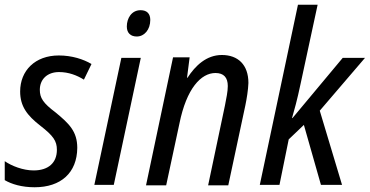

<svg xmlns="http://www.w3.org/2000/svg" viewBox="-23 -780 1560 810"><path d="M123 10C234 10 302 -51 303 -156C303 -226 268 -259 211 -306C159 -345 145 -367 145 -401C145 -446 177 -476 226 -476C267 -476 302 -462 331 -444L363 -510C329 -530 281 -546 225 -546C125 -546 62 -482 62 -394C62 -332 91 -293 148 -249C202 -207 217 -185 217 -148C217 -93 181 -61 119 -61C74 -61 26 -80 -3 -100V-20C26 -3 69 10 123 10Z M554 -626C586 -626 611 -655 611 -696C611 -722 597 -737 570 -737C532 -737 512 -703 512 -668C512 -641 528 -626 554 -626ZM375 0H457L571 -536H489Z M593 2H678L734 -259C764 -407 825 -472 886 -472C921 -472 938 -453 938 -417C938 -394 932 -366 926 -335L855 2H940L1012 -335C1018 -364 1024 -401 1025 -430C1025 -507 981 -548 913 -548C848 -548 801 -503 768 -452H766L777 -538H707Z M1073 0H1156L1195 -192L1259 -253L1331 0H1420L1326 -313L1517 -536H1423L1211 -282H1209C1218 -313 1231 -359 1245 -426L1317 -760H1234Z"/></svg>

Font: Noto Sans Display SemiCondensed
Style: Italic
Weight: 400
Width: 4
Italic angle: -12°
Designer: Monotype Design Team
Foundry: Monotype Imaging Inc.
Version: Version 1.900